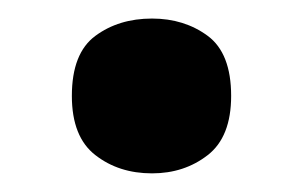

<svg xmlns="http://www.w3.org/2000/svg" viewBox="-20 -455 325 206"><path d="M57.1 -352.1Q57.1 -397.9 82.3 -416.5Q107.4 -435.1 143.1 -435.1Q177.7 -435.1 202.9 -416.5Q228 -397.9 228 -352.1Q228 -308.1 202.9 -288.6Q177.7 -269 143.1 -269Q107.4 -269 82.3 -288.6Q57.1 -308.1 57.1 -352.1Z"/></svg>

Font: Wonky
Style: Regular
Weight: 400
Designer: Monotype Design Team
Foundry: Monotype Imaging Inc.
Version: Version 3.000